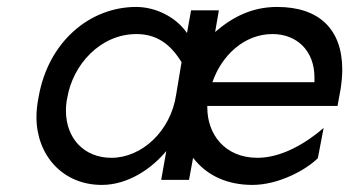

<svg xmlns="http://www.w3.org/2000/svg" viewBox="-20 -518 1006 553"><path d="M373 -419.9C432.6 -419.9 471.7 -389.6 502.9 -338.9L487.3 -245.1C471.7 -140.6 388.7 -63.5 300.8 -63.5C221.7 -63.5 169.9 -120.1 169.9 -199.2C169.9 -210.9 170.9 -223.6 173.8 -236.3C189.5 -331.1 268.6 -419.9 373 -419.9ZM764.6 -419.9C835 -419.9 885.7 -372.1 885.7 -294.9V-281.2H591.8C618.2 -358.4 683.6 -419.9 764.6 -419.9ZM778.3 -498C708 -498 651.4 -470.7 599.6 -425.8L610.4 -488.3H530.3L518.6 -422.9C486.3 -469.7 427.7 -498 372.1 -498C239.3 -498 118.2 -398.4 90.8 -236.3C86.9 -216.8 85 -198.2 85 -180.7C85 -72.3 159.2 14.6 273.4 14.6C347.7 14.6 416 -31.2 459 -83L444.3 0H524.4L536.1 -63.5C578.1 -8.8 639.6 14.6 707 14.6C783.2 14.6 862.3 -29.3 895.5 -62.5L912.1 -149.4C862.3 -106.4 792 -63.5 721.7 -63.5C627 -63.5 577.1 -131.8 577.1 -208V-212.9H952.1L960.9 -260.7C963.9 -280.3 965.8 -298.8 965.8 -317.4C965.8 -433.6 899.4 -498 778.3 -498Z"/></svg>

Font: Sen-gleads
Style: Italic
Weight: 400
Designer: Kosal Sen, Philatype
Foundry: Philatype
Version: Version 1.004; ttfautohint (v1.8.3)